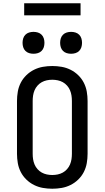

<svg xmlns="http://www.w3.org/2000/svg" viewBox="-20 -1147 640 1175"><path d="M300 8Q271 8 242.5 3Q214 -2 188 -15Q162 -28 141 -48.5Q120 -69 107 -94.5Q94 -120 89 -148.5Q84 -177 84 -206V-529Q84 -558 89 -586.5Q94 -615 107 -640.5Q120 -666 141 -686.5Q162 -707 188 -720Q214 -733 242.5 -738Q271 -743 300 -743Q329 -743 357.5 -738Q386 -733 412 -720Q438 -707 459 -686.5Q480 -666 493 -640.5Q506 -615 511 -586.5Q516 -558 516 -529V-206Q516 -177 511 -148.5Q506 -120 493 -94.5Q480 -69 459 -48.5Q438 -28 412 -15Q386 -2 357.5 3Q329 8 300 8ZM300 -76Q317 -76 333.5 -79.5Q350 -83 364.5 -91Q379 -99 390.5 -112Q402 -125 408.5 -140.5Q415 -156 417.5 -172.5Q420 -189 420 -206V-529Q420 -546 417.5 -562.5Q415 -579 408.5 -594.5Q402 -610 390.5 -623Q379 -636 364.5 -644Q350 -652 333.5 -655.5Q317 -659 300 -659Q283 -659 266.5 -655.5Q250 -652 235.5 -644Q221 -636 209.5 -623Q198 -610 191.5 -594.5Q185 -579 182.5 -562.5Q180 -546 180 -529V-206Q180 -189 182.5 -172.5Q185 -156 191.5 -140.5Q198 -125 209.5 -112Q221 -99 235.5 -91Q250 -83 266.5 -79.5Q283 -76 300 -76ZM415 -818Q401 -818 388 -822Q375 -826 365.5 -835.5Q356 -845 352 -858Q348 -871 348 -885Q348 -899 352 -912Q356 -925 365.5 -934.5Q375 -944 388 -948Q401 -952 415 -952Q429 -952 442 -948Q455 -944 464.5 -934.5Q474 -925 478 -912Q482 -899 482 -885Q482 -871 478 -858Q474 -845 464.5 -835.5Q455 -826 442 -822Q429 -818 415 -818ZM185 -818Q171 -818 158 -822Q145 -826 135.5 -835.5Q126 -845 122 -858Q118 -871 118 -885Q118 -899 122 -912Q126 -925 135.5 -934.5Q145 -944 158 -948Q171 -952 185 -952Q199 -952 212 -948Q225 -944 234.5 -934.5Q244 -925 248 -912Q252 -899 252 -885Q252 -871 248 -858Q244 -845 234.5 -835.5Q225 -826 212 -822Q199 -818 185 -818ZM128 -1053V-1127H473V-1053Z"/></svg>

Font: Iosevka HT Medium Extended
Style: Regular
Weight: 500
Width: 7
Monospace: yes
Designer: Belleve Invis
Foundry: Belleve Invis
Version: Version 32.3.0; ttfautohint (v1.8.4)